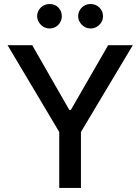

<svg xmlns="http://www.w3.org/2000/svg" viewBox="-20 -931 694 951"><path d="M139.6 -707 323.2 -386.7H331.1L515.6 -707H637.7L380.9 -277.3V0H273.4V-277.3L17.6 -707ZM164.1 -850.6Q164.1 -867.2 172.4 -881.1Q180.7 -895 194.8 -903.1Q209 -911.1 225.6 -911.1Q252 -911.1 269 -893.8Q286.1 -876.5 286.1 -850.6Q286.1 -834.5 278.3 -820.6Q270.5 -806.6 256.6 -798.3Q242.7 -790 225.6 -790Q209.5 -790 195.3 -798.3Q181.2 -806.6 172.6 -820.8Q164.1 -835 164.1 -850.6ZM367.2 -850.6Q367.2 -867.2 375.5 -881.1Q383.8 -895 397.9 -903.1Q412.1 -911.1 428.7 -911.1Q454.6 -911.1 472.4 -893.6Q490.2 -876 490.2 -850.6Q490.2 -834.5 481.9 -820.6Q473.6 -806.6 459.5 -798.3Q445.3 -790 428.7 -790Q412.6 -790 398.4 -798.3Q384.3 -806.6 375.7 -820.8Q367.2 -835 367.2 -850.6Z"/></svg>

Font: Pretendard GOV Medium
Style: Regular
Weight: 500
Designer: Base glyphs from Inter by Rasmus Andersson; Hangeul glyphs from Noto Sans CJK(Source Han Sans) by Jang Soo-young and Kan
Foundry: Kil Hyung-jin
Version: Version 1.309